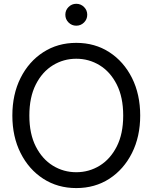

<svg xmlns="http://www.w3.org/2000/svg" viewBox="-20 -961 789 993"><path d="M374.5 11.7Q278.3 11.7 203.6 -36.6Q128.9 -85 86.4 -169.7Q43.9 -254.4 43.9 -363.3Q43.9 -473.1 86.4 -557.9Q128.9 -642.6 203.6 -690.9Q278.3 -739.3 374.5 -739.3Q471.2 -739.3 545.7 -690.9Q620.1 -642.6 662.6 -557.9Q705.1 -473.1 705.1 -363.3Q705.1 -254.4 662.6 -169.7Q620.1 -85 545.7 -36.6Q471.2 11.7 374.5 11.7ZM374.5 -70.3Q440.4 -70.3 495.6 -104.2Q550.8 -138.2 584 -203.6Q617.2 -269 617.2 -363.3Q617.2 -458 584 -523.7Q550.8 -589.4 495.6 -623.3Q440.4 -657.2 374.5 -657.2Q308.6 -657.2 253.4 -623.3Q198.2 -589.4 165 -523.7Q131.8 -458 131.8 -363.3Q131.8 -269 165 -203.6Q198.2 -138.2 253.4 -104.2Q308.6 -70.3 374.5 -70.3ZM374.5 -828.1Q351.1 -828.1 334.5 -844.7Q317.9 -861.3 317.9 -884.8Q317.9 -908.2 334.5 -924.8Q351.1 -941.4 374.5 -941.4Q397.9 -941.4 414.6 -924.8Q431.2 -908.2 431.2 -884.8Q431.2 -861.3 414.6 -844.7Q397.9 -828.1 374.5 -828.1Z"/></svg>

Font: Inter Display
Style: Regular
Weight: 400
Designer: Rasmus Andersson
Foundry: rsms
Version: Version 4.001;git-9221beed3